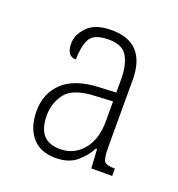

<svg xmlns="http://www.w3.org/2000/svg" viewBox="-75 -783 433 467"><g transform="rotate(20 141.5 -549.5)"><path d="M116 -380Q76 -380 55 -405Q34 -430 34 -472Q34 -517 64 -546Q94 -575 157 -578L201 -580V-615Q201 -651 188.5 -673Q176 -695 140 -695Q101 -695 91 -674.5Q81 -654 81 -622Q57 -622 57 -655Q57 -678 77 -698.5Q97 -719 139 -719Q228 -719 228 -622V-451Q228 -421 233 -413Q238 -405 261 -405V-386H207L204 -435H201Q190 -414 170 -397Q150 -380 116 -380ZM119 -404Q155 -404 178 -431.5Q201 -459 201 -505V-557L159 -555Q100 -553 80.5 -528Q61 -503 61 -470Q61 -404 119 -404Z"/></g></svg>

Font: Noto Serif Lao Condensed Thin
Style: Regular
Weight: 100
Width: 3
Designer: Monotype Design Team
Foundry: Monotype Imaging Inc.
Version: Version 2.003; ttfautohint (v1.8.4.7-5d5b)